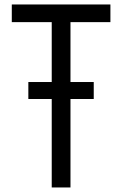

<svg xmlns="http://www.w3.org/2000/svg" viewBox="-20 -805 540 850"><path d="M209 24.9V-366.7H105.5V-441.9H209V-707H32.2V-785.2H468.8V-707H292V-441.9H395V-366.7H292V24.9Z"/></svg>

Font: BIZ UDGothic
Style: Regular
Weight: 400
Monospace: yes
Designer: TypeBank Co., Ltd.
Foundry: Morisawa Inc.
Version: Version 1.05